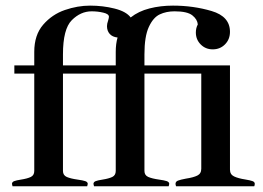

<svg xmlns="http://www.w3.org/2000/svg" viewBox="-20 -653 921 673"><path d="M591.8 -613.3Q562.5 -613.3 539.8 -602.5Q517.1 -591.8 501.7 -558.6Q486.3 -525.4 486.3 -462.4V-423.8H786.1V-58.6Q786.1 -41.5 800.3 -34.7Q814.5 -27.8 839.8 -23.9Q857.4 -21 865.2 -18.1Q873 -15.1 873 -8.8Q873 -3.9 871.1 0H597.2Q595.2 -5.9 595.2 -8.3Q595.2 -16.6 604 -20Q612.8 -23.4 631.8 -26.9Q657.7 -30.8 671.6 -37.6Q685.5 -44.4 685.5 -61.5V-395H486.3V-53.7Q486.3 -38.6 499.8 -32.7Q513.2 -26.9 538.1 -23.4Q555.7 -21 564.5 -18.1Q573.2 -15.1 573.2 -8.3Q573.2 -6.3 571.3 0H309.6Q307.6 -6.3 307.6 -8.3Q307.6 -15.1 315.4 -18.1Q323.2 -21 338.9 -23.4Q361.3 -26.9 373.5 -32.7Q385.7 -38.6 385.7 -53.7V-395H200.7V-53.7Q200.7 -38.6 214.1 -32.7Q227.5 -26.9 252.4 -23.4Q270 -21 278.8 -18.1Q287.6 -15.1 287.6 -8.3Q287.6 -6.3 285.6 0H23.9Q22 -6.3 22 -8.3Q22 -15.1 29.8 -18.1Q37.6 -21 53.2 -23.4Q75.7 -26.9 87.9 -32.7Q100.1 -38.6 100.1 -53.7V-395H30.3V-423.8H100.1V-471.2Q100.1 -530.3 131.3 -566.4Q162.6 -602.5 207.3 -617.9Q252 -633.3 295.9 -633.3Q340.8 -633.3 381.6 -623Q422.4 -612.8 438 -591.8Q465.8 -613.8 504.2 -623.5Q542.5 -633.3 586.4 -633.3Q657.7 -633.3 721.9 -614.3Q786.1 -595.2 786.1 -541.5Q786.1 -515.1 768.8 -497.6Q751.5 -480 725.6 -480Q700.7 -480 683.6 -497.1Q666.5 -514.2 666.5 -539.1Q666.5 -554.7 673.3 -567.4Q671.9 -585 654.3 -599.1Q636.7 -613.3 591.8 -613.3ZM392.1 -521.5Q374 -523.4 364.5 -534.2Q355 -544.9 355 -561.5Q355 -569.8 358.9 -580.6Q361.8 -590.3 361.8 -594.2Q361.8 -604 342.3 -608.6Q322.8 -613.3 301.3 -613.3Q262.7 -613.3 231.7 -582.3Q200.7 -551.3 200.7 -462.4V-423.8H385.7V-471.2Q385.7 -499.5 392.1 -521.5Z"/></svg>

Font: Radley
Style: Regular
Weight: 400
Designer: Vernon Adams
Foundry: Vernon Adams
Version: Version 1.003; ttfautohint (v1.6)